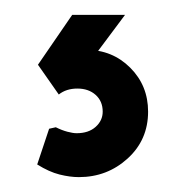

<svg xmlns="http://www.w3.org/2000/svg" viewBox="-20 -33 249 258"><path d="M86 205Q74 205 60 201.5Q46 198 30 188L46 140L55 138Q63 142 70.5 144Q78 146 83 146Q99 146 108.5 137.5Q118 129 118 117Q118 103 108.5 94.5Q99 86 84 86Q69 86 59 94L31 54L77 -13H148L83 74L76 36Q81 35 86 34.5Q91 34 96 34Q131 34 155 58Q179 82 179 117Q179 155 151.5 180Q124 205 86 205Z"/></svg>

Font: Fustat
Style: Regular
Weight: 400
Designer: Mohamed Gaber, Khaled Hosny, Laura Garcia Mut
Foundry: Kief Type Foundry, Alif Type Foundry, Hard Type Foundry
Version: Version 1.007